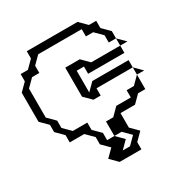

<svg xmlns="http://www.w3.org/2000/svg" viewBox="-176 -674 983 1032"><g transform="rotate(-30 315.0 -157.5)"><path d="M585 -315V-360L630 -315ZM270 -180V-360H360L405 -315H585V-270H360V-315H315V-180L360 -225H585V-180H360V-135H315ZM585 -135V-180L630 -135ZM90 0V-45L45 -90V-135L0 -180V-360L45 -405V-450H90L135 -495V-540H450L495 -495H540V-450L585 -405V-360H540V-405L495 -450H450V-495H180L135 -450V-405H90L45 -360V-180L90 -135V-90L135 -45H225V0L270 45V90H315L360 135L315 180H360L405 135L360 90H315V0H360L405 -45H495V-90H540L585 -135V-45H540L495 0H405V90L450 135L405 180V225H270L225 180L270 135L225 90V45L180 0Z"/></g></svg>

Font: Rubik Iso
Style: Regular
Weight: 400
Designer: Hubert and Fischer, NaN
Foundry: Hubert and Fischer, NaN
Version: Version 2.200